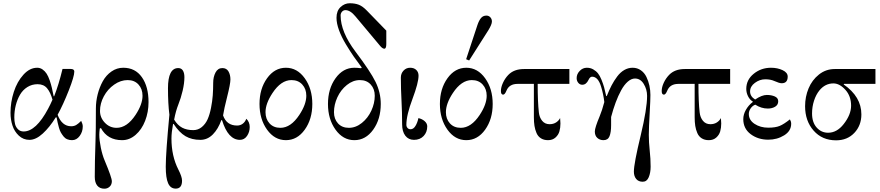

<svg xmlns="http://www.w3.org/2000/svg" viewBox="-20 -858 5438 1186"><path d="M44.9 -161.1Q44.9 -227.1 65.4 -290.5Q85.9 -354 124.8 -396.7Q163.6 -439.5 210 -439.5Q228 -439.5 242.9 -429Q257.8 -418.5 268.1 -402.6Q278.3 -386.7 286.9 -361.8Q295.4 -336.9 300.5 -314.9Q305.7 -293 311.5 -263.2H314.5Q342.8 -335.4 366.2 -432.1H416Q439 -432.1 439 -416Q439 -386.2 404.8 -299.3Q370.6 -212.4 335.9 -148.9Q362.8 -78.1 419.4 -78.1Q438 -78.1 451.2 -86.2Q464.4 -94.2 481.4 -111.3Q491.2 -91.8 491.2 -77.1Q491.2 -43.9 472.2 -18.1Q453.1 7.8 424.8 7.8Q408.7 7.8 395.3 2.2Q381.8 -3.4 372.6 -15.1Q363.3 -26.9 356.4 -38.6Q349.6 -50.3 344.2 -69.1Q338.9 -87.9 336.2 -100.3Q333.5 -112.8 329.6 -132.8H324.2Q286.6 -71.8 244.1 -33Q201.7 5.9 162.1 5.9Q124 5.9 96.4 -20Q68.8 -45.9 56.9 -82.8Q44.9 -119.6 44.9 -161.1ZM68.4 -132.8Q68.4 -109.9 73 -91.6Q77.6 -73.2 91.1 -59.6Q104.5 -45.9 126 -45.9Q202.6 -45.9 277.3 -186.5Q291.5 -212.9 304.2 -242.2Q292 -287.1 271 -312.5Q250 -337.9 212.4 -337.9Q177.2 -337.9 148.9 -320.1Q120.6 -302.2 103.5 -272.7Q86.4 -243.2 77.4 -207.3Q68.4 -171.4 68.4 -132.8Z M565.4 234.4Q565.4 142.1 569.8 17.6Q572.3 -44.4 572.3 -187.5Q572.3 -231.9 583.5 -275.9Q594.7 -319.8 615.2 -356.7Q635.7 -393.6 668.7 -416.5Q701.7 -439.5 741.2 -439.5Q815.4 -439.5 856.4 -381.1Q897.5 -322.8 897.5 -227.1Q897.5 -165.5 876.5 -111.6Q855.5 -57.6 817.6 -24.9Q779.8 7.8 734.4 7.8Q644 7.8 603.5 -66.9L596.2 -64Q593.3 -39.6 593.3 -26.4Q593.3 7.8 602.8 54.2Q612.3 100.6 627 134.8Q670.9 239.3 670.9 261.7Q670.9 282.2 657.5 294.9Q644 307.6 625 307.6Q596.2 307.6 580.8 288.6Q565.4 269.5 565.4 234.4ZM597.7 -172.9Q597.7 -131.3 627.7 -99.9Q657.7 -68.4 700.2 -68.4Q764.6 -68.4 817.4 -148.4Q860.4 -213.4 860.4 -266.6Q860.4 -308.6 835.4 -335.9Q810.5 -363.3 768.6 -363.3Q725.1 -363.3 685.1 -335.2Q645 -307.1 621.3 -262.9Q597.7 -218.8 597.7 -172.9Z M1003.9 171.9Q1003.9 87.9 1026.4 -149.4Q1017.6 -217.8 1017.6 -313Q1017.6 -437.5 1081.1 -437.5Q1100.1 -437.5 1109.6 -422.4Q1119.1 -407.2 1119.1 -381.3Q1119.1 -344.2 1108.2 -297.6Q1097.2 -251 1082 -213.4Q1065.4 -171.4 1055.7 -119.1Q1076.7 -84.5 1105.2 -69.3Q1133.8 -54.2 1173.8 -54.2Q1203.6 -54.2 1226.6 -73.2Q1249.5 -92.3 1262.5 -121.3Q1275.4 -150.4 1283.4 -191.2Q1291.5 -231.9 1294.2 -268.6Q1296.9 -305.2 1296.9 -346.2Q1296.9 -382.8 1311.3 -410.2Q1325.7 -437.5 1353.5 -437.5Q1379.4 -437.5 1391.4 -416.7Q1403.3 -396 1403.3 -367.2Q1403.3 -339.8 1382.8 -258.8Q1364.3 -186 1357.9 -145Q1379.9 -82.5 1444.3 -82.5Q1464.8 -82.5 1479.7 -94Q1494.6 -105.5 1501.5 -124.5Q1522.5 -104 1522.5 -73.7Q1522.5 -42.5 1505.9 -18.3Q1489.3 5.9 1461.9 5.9Q1389.2 5.9 1351.6 -115.2L1347.2 -116.2Q1328.1 -61.5 1294.9 -27.8Q1261.7 5.9 1217.8 5.9Q1164.6 5.9 1126 -16.6Q1087.4 -39.1 1052.2 -92.8L1048.8 -91.8Q1039.1 -39.1 1039.1 -2Q1039.1 105.5 1081.5 189Q1104.5 233.9 1104.5 257.8Q1104.5 307.1 1065.4 307.1Q1033.2 307.1 1018.6 274.2Q1003.9 241.2 1003.9 171.9Z M1629.6 -57.1Q1583 -122.1 1583 -215.8Q1583 -309.6 1629.6 -374.5Q1676.3 -439.5 1746.1 -439.5Q1815.9 -439.5 1862.5 -374.5Q1909.2 -309.6 1909.2 -215.8Q1909.2 -122.1 1862.5 -57.1Q1815.9 7.8 1746.1 7.8Q1676.3 7.8 1629.6 -57.1ZM1620.1 -165Q1620.1 -123 1645 -95.7Q1669.9 -68.4 1711.9 -68.4Q1776.4 -68.4 1829.1 -148.4Q1872.1 -213.4 1872.1 -266.6Q1872.1 -308.6 1847.2 -335.9Q1822.3 -363.3 1780.3 -363.3Q1715.8 -363.3 1663.1 -283.2Q1620.1 -218.3 1620.1 -165Z M2168.9 -439.5Q2189 -439.5 2210 -436.5L2214.8 -440.4Q2186.5 -478 2165.3 -508.5Q2144 -539.1 2116.7 -584.2Q2089.4 -629.4 2074 -671.6Q2058.6 -713.9 2058.6 -748Q2058.6 -791 2083.7 -814.5Q2108.9 -837.9 2140.1 -837.9Q2172.9 -837.9 2196.5 -828.6Q2220.2 -819.3 2246.1 -792.5L2366.2 -668.9V-585.9Q2366.2 -557.1 2354 -557.1Q2342.3 -557.1 2327.1 -575.7L2176.3 -755.9Q2144 -795.4 2113.8 -795.4Q2101.1 -795.4 2092.5 -785.6Q2084 -775.9 2084 -762.7Q2084 -661.1 2175.8 -539.1Q2268.1 -417 2299.8 -352.1Q2332 -286.1 2332 -215.8Q2332 -122.1 2285.4 -57.1Q2238.8 7.8 2168.9 7.8Q2099.1 7.8 2052.5 -57.1Q2005.9 -122.1 2005.9 -215.8Q2005.9 -309.6 2052.5 -374.5Q2099.1 -439.5 2168.9 -439.5ZM2043 -165Q2043 -123 2067.9 -95.7Q2092.8 -68.4 2134.8 -68.4Q2177.7 -68.4 2215.3 -98.6Q2252.9 -128.9 2273.9 -174.6Q2294.9 -220.2 2294.9 -266.6Q2294.9 -308.6 2270 -335.9Q2245.1 -363.3 2203.1 -363.3Q2160.2 -363.3 2122.6 -333Q2085 -302.7 2064 -257.1Q2043 -211.4 2043 -165Z M2456.1 -378.4Q2456.1 -404.3 2472.7 -421.9Q2489.3 -439.5 2513.2 -439.5Q2537.6 -439.5 2551.5 -425.8Q2565.4 -412.1 2565.4 -390.6Q2565.4 -347.2 2528.3 -248Q2490.2 -147 2490.2 -86.9Q2490.2 -75.7 2497.3 -67.6Q2504.4 -59.6 2516.1 -59.6Q2533.7 -59.6 2546.1 -79.8Q2558.6 -100.1 2564.5 -128.4Q2587.4 -123.5 2603.3 -109.4Q2619.1 -95.2 2619.1 -77.6Q2619.1 -41.5 2596.7 -17.8Q2574.2 5.9 2537.1 5.9Q2503.4 5.9 2483.6 -19.8Q2463.9 -45.4 2463.9 -90.8Q2463.9 -166.5 2460.4 -229.5Q2456.1 -310.5 2456.1 -378.4Z M2859.4 -492.2 2928.7 -702.1Q2938.5 -731.4 2951.2 -746.6Q2963.9 -761.7 2984.4 -761.7Q2999 -761.7 3008.8 -751.2Q3018.6 -740.7 3018.6 -725.1Q3018.6 -707 2996.1 -670.4L2877.9 -484.4ZM2743.9 -57.1Q2697.3 -122.1 2697.3 -215.8Q2697.3 -309.6 2743.9 -374.5Q2790.5 -439.5 2860.4 -439.5Q2930.2 -439.5 2976.8 -374.5Q3023.4 -309.6 3023.4 -215.8Q3023.4 -122.1 2976.8 -57.1Q2930.2 7.8 2860.4 7.8Q2790.5 7.8 2743.9 -57.1ZM2734.4 -165Q2734.4 -123 2759.3 -95.7Q2784.2 -68.4 2826.2 -68.4Q2890.6 -68.4 2943.4 -148.4Q2986.3 -213.4 2986.3 -266.6Q2986.3 -308.6 2961.4 -335.9Q2936.5 -363.3 2894.5 -363.3Q2830.1 -363.3 2777.3 -283.2Q2734.4 -218.3 2734.4 -165Z M3074.2 -295.9Q3074.2 -318.8 3086.7 -346.2Q3099.1 -373.5 3119.6 -395Q3154.8 -431.6 3216.8 -431.6H3497.1V-339.8H3301.3Q3301.3 -227.5 3308.6 -163.6Q3312 -132.3 3329.1 -111.6Q3346.2 -90.8 3375 -90.8Q3397.9 -90.8 3414.8 -101.6Q3431.6 -112.3 3439.9 -128.9Q3441.9 -106.9 3441.9 -95.2Q3441.9 -68.4 3435.5 -46.4Q3429.2 -24.4 3411.1 -8.3Q3393.1 7.8 3365.2 7.8Q3339.4 7.8 3321.3 -3.7Q3303.2 -15.1 3294.2 -36.1Q3285.2 -57.1 3281.5 -80.3Q3277.8 -103.5 3277.8 -133.8V-339.8H3177.2Q3125.5 -339.8 3108.4 -297.9Q3098.6 -273.4 3087.9 -273.4Q3074.2 -273.4 3074.2 -295.9Z M3542 -375.5Q3542 -400.4 3560.8 -419.9Q3579.6 -439.5 3605 -439.5Q3627 -439.5 3644.5 -429.4Q3662.1 -419.4 3673.8 -404.8Q3685.5 -390.1 3695.6 -365.2Q3705.6 -340.3 3711.7 -318.6Q3717.8 -296.9 3724.6 -264.6H3728Q3743.2 -302.7 3758.1 -331.1Q3772.9 -359.4 3792.5 -385.5Q3812 -411.6 3836.2 -425.5Q3860.4 -439.5 3887.7 -439.5Q3916.5 -439.5 3938.7 -423.8Q3960.9 -408.2 3973.1 -382.6Q3985.4 -356.9 3991.5 -328.9Q3997.6 -300.8 3997.6 -271.5Q3997.6 -240.2 3993.7 -169.9Q3987.8 -67.9 3987.8 -25.4Q3987.8 20.5 3993.2 70.3Q3999 123 3999 171.4Q3999 209 3987.3 236.8Q3975.6 264.6 3950.2 264.6Q3923.8 264.6 3909.7 247.3Q3895.5 230 3895.5 202.1Q3895.5 152.8 3938 -22.9Q3977.1 -186.5 3977.1 -265.6Q3977.1 -305.7 3956.5 -339.4Q3936 -373 3902.3 -373Q3879.9 -373 3857.7 -353.5Q3835.4 -334 3816.9 -300Q3798.3 -266.1 3783 -224.9Q3767.6 -183.6 3754.9 -135.3V-85Q3754.9 -41 3745.1 -16.6Q3735.4 7.8 3708 7.8Q3685.1 7.8 3669.7 -6.1Q3654.3 -20 3654.3 -45.9Q3654.3 -68.4 3684.1 -139.6Q3698.7 -174.3 3712.9 -227.5Q3707.5 -275.4 3692.9 -323.2Q3674.3 -384.3 3637.2 -384.3Q3624.5 -384.3 3615.2 -364.3Q3601.1 -334.5 3576.7 -334.5Q3561.5 -334.5 3551.8 -346.7Q3542 -358.9 3542 -375.5Z M4067.4 -295.9Q4067.4 -318.8 4079.8 -346.2Q4092.3 -373.5 4112.8 -395Q4147.9 -431.6 4210 -431.6H4490.2V-339.8H4294.4Q4294.4 -227.5 4301.8 -163.6Q4305.2 -132.3 4322.3 -111.6Q4339.4 -90.8 4368.2 -90.8Q4391.1 -90.8 4408 -101.6Q4424.8 -112.3 4433.1 -128.9Q4435.1 -106.9 4435.1 -95.2Q4435.1 -68.4 4428.7 -46.4Q4422.4 -24.4 4404.3 -8.3Q4386.2 7.8 4358.4 7.8Q4332.5 7.8 4314.5 -3.7Q4296.4 -15.1 4287.4 -36.1Q4278.3 -57.1 4274.7 -80.3Q4271 -103.5 4271 -133.8V-339.8H4170.4Q4118.7 -339.8 4101.6 -297.9Q4091.8 -273.4 4081.1 -273.4Q4067.4 -273.4 4067.4 -295.9Z M4571.3 -122.1Q4571.3 -150.9 4587.4 -179.4Q4603.5 -208 4629.9 -228V-231Q4611.8 -241.2 4600.8 -263.2Q4589.8 -285.2 4589.8 -308.6Q4589.8 -365.2 4635.7 -402.3Q4681.6 -439.5 4742.2 -439.5Q4782.7 -439.5 4814.2 -424.6Q4845.7 -409.7 4845.7 -384.8Q4845.7 -343.8 4808.6 -343.8Q4793.9 -343.8 4763.7 -357.4Q4740.2 -368.2 4707 -368.2Q4672.9 -368.2 4643.1 -346.2Q4613.3 -324.2 4613.3 -293Q4613.3 -262.7 4644.5 -243.2Q4686 -271.5 4716.8 -271.5Q4745.1 -271.5 4766.1 -262.2Q4787.1 -252.9 4787.1 -232.4Q4787.1 -210.4 4768.3 -199Q4749.5 -187.5 4722.7 -187.5Q4682.6 -187.5 4645.5 -211.4Q4628.9 -205.6 4617.2 -189Q4605.5 -172.4 4605.5 -154.3Q4605.5 -116.2 4641.1 -92.8Q4676.8 -69.3 4725.6 -69.3Q4770 -69.3 4796.4 -80.3Q4822.8 -91.3 4859.4 -120.6Q4867.2 -107.4 4867.2 -93.8Q4867.2 -48.8 4823.7 -22Q4780.3 4.9 4725.6 4.9Q4662.6 4.9 4616.9 -29.3Q4571.3 -63.5 4571.3 -122.1Z M4953.1 -202.1Q4953.1 -260.3 4974.6 -312Q4996.1 -363.8 5038.8 -397.7Q5081.5 -431.6 5136.2 -431.6H5387.7V-339.8H5193.8L5191.4 -336.4Q5300.8 -260.7 5300.8 -151.4Q5300.8 -83 5257.3 -37.1Q5213.9 8.8 5144.5 8.8Q5058.6 8.8 5005.9 -51Q4953.1 -110.8 4953.1 -202.1ZM4996.1 -157.2Q4996.1 -102.1 5024.7 -70.1Q5053.2 -38.1 5095.2 -38.1Q5149.4 -38.1 5190.9 -90.8Q5237.3 -149.4 5237.3 -205.1Q5237.3 -264.2 5202.1 -303.2Q5166.5 -342.8 5127.9 -342.8Q5077.1 -342.8 5041.5 -299.3Q5020.5 -273.4 5008.3 -235.8Q4996.1 -198.2 4996.1 -157.2Z"/></svg>

Font: Theano Didot
Style: Regular
Weight: 400
Designer: Alexey Kryukov
Version: Version 2.0